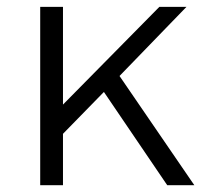

<svg xmlns="http://www.w3.org/2000/svg" viewBox="-20 -544 603 564"><path d="M471.2 0 285.2 -273.9 165 -150.9V0H98.1V-523.9H165V-236.8L448.2 -523.9H527.8L331.1 -320.8L550.8 0Z"/></svg>

Font: Montserrat arm Light
Style: Regular
Weight: 300
Designer: Julieta Ulanovsky
Foundry: Julieta Ulanovsky
Version: Version 6.000;PS 006.000;hotconv 1.0.88;makeotf.lib2.5.64775